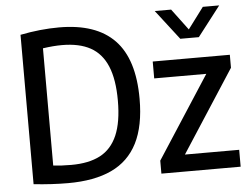

<svg xmlns="http://www.w3.org/2000/svg" viewBox="-54 -854 1210 929"><g transform="rotate(-5 551.0 -389.5)"><path d="M73 -3V-728.5Q170.5 -748 261.5 -748Q441.5 -748 530.8 -655.2Q620 -562.5 620 -370Q620 -238.5 577.8 -155.2Q535.5 -72 451.5 -32.8Q367.5 6.5 240 6.5Q162 6.5 73 -3ZM514.5 -370.5Q514.5 -473.5 487.5 -537.8Q460.5 -602 406.2 -631.8Q352 -661.5 268 -661.5Q226.5 -661.5 175.5 -654V-84.5Q214.5 -80 263 -80Q348.5 -80 403.8 -109Q459 -138 486.8 -202Q514.5 -266 514.5 -370.5ZM815 -82H1078.5V0H693.5V-63L952 -462H699V-544H1073.5V-481ZM963.5 -786.5H1043L931.5 -642H841.5L730 -786.5H809.5L886.5 -683.5Z"/></g></svg>

Font: Encode Sans Semi Condensed Medium
Style: Regular
Weight: 500
Width: 4
Designer: Multiple Designers
Foundry: Impallari Type
Version: Version 2.000